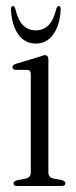

<svg xmlns="http://www.w3.org/2000/svg" viewBox="-20 -619 252 639"><path d="M141 -421.5V-46Q141 -28 159 -24.5L186 -19.5Q197.5 -16.5 197.5 -9Q197.5 0 185.5 0H36.5Q25 0 25 -9Q25 -15.5 36 -19L65 -24.5Q82.5 -28 82.5 -45.5V-371.5Q82.5 -385.5 71 -386.5H31Q21.5 -388 21.5 -395.5Q21.5 -402.5 32.5 -406.5L109 -429.5Q115.5 -431.5 120.8 -433.5Q126 -435.5 129 -435.5Q141 -435.5 141 -421.5ZM99 -518Q124.3 -518 141.3 -535Q158.4 -552 167.5 -590Q170 -599 175.4 -599Q182.4 -599 182 -586.5Q179.1 -535 157.3 -504.5Q135.5 -474 99 -474Q62.5 -474 40.9 -504.5Q19.3 -535 16.4 -586.5Q16 -599 23.1 -599Q28 -599 30.9 -590Q39.7 -551.5 56.9 -534.8Q74.1 -518 99 -518Z"/></svg>

Font: Fraunces 144pt Soft Light
Style: Regular
Weight: 300
Version: Version 1.000;[0bf87f6ff]